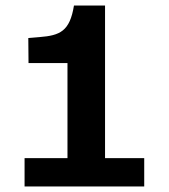

<svg xmlns="http://www.w3.org/2000/svg" viewBox="-20 -670 607 690"><path d="M498.3 0V-101.7H357.5V-650H245.8C230.8 -557.5 195.8 -542.5 121.7 -536.7L81.7 -533.3L82.5 -443.3H222.5V-101.7H68.3V0Z"/></svg>

Font: Familjen Grotesk
Style: Bold
Weight: 700
Designer: Anders Wikstroem, Jonas Baeckman, Matilda Gysing, Kristian Moeller
Foundry: Familjen STHLM AB
Version: Version 2.000